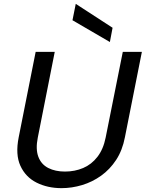

<svg xmlns="http://www.w3.org/2000/svg" viewBox="-20 -969 756 996"><path d="M165 -700H264L176 -255Q164 -195 179 -155.5Q194 -116 230.5 -97.5Q267 -79 317 -79Q368 -79 411.5 -97.5Q455 -116 485.5 -155.5Q516 -195 528 -255L617 -700H716L628 -257Q615 -189 582.5 -139.5Q550 -90 504.5 -57.5Q459 -25 406 -9Q353 7 299 7Q227 7 170 -21.5Q113 -50 86 -108.5Q59 -167 77 -257ZM373 -949 564 -825 550 -751 356 -864Z"/></svg>

Font: Albert Sans Medium
Style: Italic
Weight: 500
Italic angle: -11.25°
Designer: Andreas Rasmussen
Foundry: a.Foundry
Version: Version 1.025